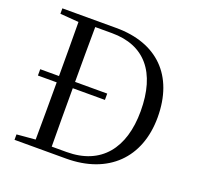

<svg xmlns="http://www.w3.org/2000/svg" viewBox="-127 -863 1024 999"><g transform="rotate(20 385.0 -364.0)"><path d="M424 -356V-391H246C246 -497 246 -597 247 -695H340C520 -695 619 -580 619 -364C619 -159 520 -33 329 -33H247C246 -133 246 -236 246 -356ZM53 -698 156 -690C157 -593 157 -494 157 -391H53V-356H157C157 -238 157 -137 156 -39L53 -30V0H338C571 0 713 -140 713 -364C713 -596 577 -728 352 -728H53Z"/></g></svg>

Font: Noto Serif CJK TC
Style: Regular
Weight: 400
Designer: Ryoko NISHIZUKA 西塚涼子 (kana & ideographs); Frank Grießhammer (Latin, Greek & Cyrillic); Wenlong ZHANG 张文龙 (bopomofo); San
Foundry: Adobe
Version: Version 2.001;hotconv 1.1.0;makeotfexe 2.6.0